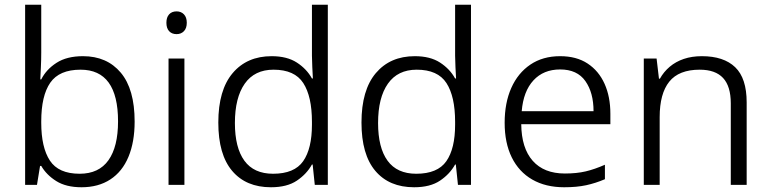

<svg xmlns="http://www.w3.org/2000/svg" viewBox="-20 -780 3252 810"><path d="M154 -558Q154 -528 152.5 -496.5Q151 -465 150 -445H154Q175 -487 218.5 -515Q262 -543 330 -543Q431 -543 489.5 -473.5Q548 -404 548 -267Q548 -181 522 -118.5Q496 -56 445.5 -23Q395 10 324 10Q259 10 217.5 -16Q176 -42 154 -80H149L136 0H86V-760H154ZM320 -486Q230 -486 192 -431Q154 -376 154 -268V-262Q154 -158 190.5 -102.5Q227 -47 316 -47Q397 -47 437.5 -104Q478 -161 478 -268Q478 -486 320 -486Z M758 -533V0H691V-533ZM725 -732Q744 -732 756 -719.5Q768 -707 768 -684Q768 -661 756 -648.5Q744 -636 725 -636Q705 -636 693.5 -648.5Q682 -661 682 -684Q682 -707 693.5 -719.5Q705 -732 725 -732Z M1123 10Q1018 10 959.5 -59Q901 -128 901 -263Q901 -400 961.5 -471.5Q1022 -543 1126 -543Q1191 -543 1232.5 -516Q1274 -489 1296 -449H1300Q1299 -469 1297.5 -497Q1296 -525 1296 -545V-760H1363V0H1308L1299 -86H1296Q1274 -46 1232.5 -18Q1191 10 1123 10ZM1132 -47Q1222 -47 1259 -100Q1296 -153 1296 -254V-266Q1296 -373 1259.5 -429.5Q1223 -486 1134 -486Q1054 -486 1012.5 -427Q971 -368 971 -261Q971 -157 1011 -102Q1051 -47 1132 -47Z M1727 10Q1622 10 1563.5 -59Q1505 -128 1505 -263Q1505 -400 1565.5 -471.5Q1626 -543 1730 -543Q1795 -543 1836.5 -516Q1878 -489 1900 -449H1904Q1903 -469 1901.5 -497Q1900 -525 1900 -545V-760H1967V0H1912L1903 -86H1900Q1878 -46 1836.5 -18Q1795 10 1727 10ZM1736 -47Q1826 -47 1863 -100Q1900 -153 1900 -254V-266Q1900 -373 1863.5 -429.5Q1827 -486 1738 -486Q1658 -486 1616.5 -427Q1575 -368 1575 -261Q1575 -157 1615 -102Q1655 -47 1736 -47Z M2343 -543Q2412 -543 2459 -512Q2506 -481 2530.5 -426.5Q2555 -372 2555 -300V-256H2179Q2180 -155 2227.5 -101.5Q2275 -48 2363 -48Q2413 -48 2451 -57Q2489 -66 2532 -85V-24Q2492 -7 2452.5 1.5Q2413 10 2360 10Q2282 10 2225.5 -22.5Q2169 -55 2139 -116Q2109 -177 2109 -262Q2109 -346 2137 -409Q2165 -472 2217.5 -507.5Q2270 -543 2343 -543ZM2343 -487Q2273 -487 2230.5 -441Q2188 -395 2181 -311H2484Q2484 -389 2449.5 -438Q2415 -487 2343 -487Z M2941 -543Q3033 -543 3081.5 -496.5Q3130 -450 3130 -348V0H3063V-344Q3063 -416 3030.5 -451Q2998 -486 2932 -486Q2844 -486 2803.5 -435.5Q2763 -385 2763 -286V0H2696V-533H2750L2760 -448H2764Q2780 -477 2805.5 -498.5Q2831 -520 2865 -531.5Q2899 -543 2941 -543Z"/></svg>

Font: Noto Sans Syriac Eastern Light
Style: Regular
Weight: 300
Designer: Patrick Giasson and the Monotype Design Team
Foundry: Monotype Imaging Inc.
Version: Version 3.001